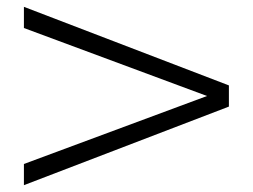

<svg xmlns="http://www.w3.org/2000/svg" viewBox="-20 -581 740 562"><path d="M650 -331 50 -561V-499L586 -300L50 -101V-39L650 -269Z"/></svg>

Font: Perun
Style: Regular
Weight: 400
Foundry: Copyright (c) Stefan Peev, Context Ltd, 2016
Version: Version 1.089